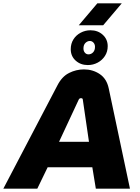

<svg xmlns="http://www.w3.org/2000/svg" viewBox="-61 -1128 837 1148"><path d="M-41 0 282 -617Q309 -670 351.5 -691.5Q394 -713 441 -713Q494 -713 535.5 -685Q577 -657 589 -600L716 0H512L491 -128H224L162 0ZM292 -280H471L434 -533Q434 -537 431 -539Q428 -541 423 -541Q419 -541 415.5 -539Q412 -537 410 -533ZM464 -739Q421 -739 391.5 -765.5Q362 -792 362 -834Q362 -867 378 -892.5Q394 -918 421.5 -932.5Q449 -947 480 -947Q524 -947 553.5 -920Q583 -893 583 -852Q583 -819 566.5 -793.5Q550 -768 523 -753.5Q496 -739 464 -739ZM468 -803Q484 -803 495.5 -815Q507 -827 507 -848Q507 -863 498 -873Q489 -883 476 -883Q462 -883 450 -871.5Q438 -860 438 -838Q438 -823 446.5 -813Q455 -803 468 -803ZM410 -977 521 -1108H667L556 -977Z"/></svg>

Font: MuseoModerno Thin ExtraBold
Style: Italic
Weight: 800
Italic angle: -9°
Version: Version 1.003